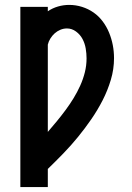

<svg xmlns="http://www.w3.org/2000/svg" viewBox="-20 -548 540 783"><path d="M63 215V-520H175V-502Q194 -515 216.5 -521.5Q239 -528 262 -528Q289 -528 314.5 -520Q340 -512 361.5 -497Q383 -482 399 -460.5Q415 -439 425 -414.5Q435 -390 440 -364Q445 -338 445 -311Q445 -266 432 -222.5Q419 -179 398.5 -139Q378 -99 352.5 -62Q327 -25 298.5 10Q270 45 238.5 77.5Q207 110 175 141V215ZM175 -10Q194 -32 212.5 -54.5Q231 -77 248 -100Q265 -123 280 -147.5Q295 -172 307 -198.5Q319 -225 326 -253Q333 -281 333 -310Q333 -330 329.5 -350.5Q326 -371 316.5 -389Q307 -407 290 -419.5Q273 -432 253 -432Q239 -432 226 -426.5Q213 -421 203 -412Q193 -403 185.5 -391Q178 -379 175 -366Z"/></svg>

Font: Iosevka Gothic
Style: Bold
Weight: 700
Monospace: yes
Designer: Belleve Invis
Foundry: Belleve Invis
Version: Version 15.5.1; ttfautohint (v1.8.4)